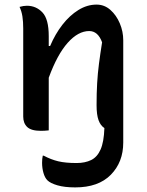

<svg xmlns="http://www.w3.org/2000/svg" viewBox="-20 -565 640 835"><path d="M313 144Q350 144 376.5 131Q403 118 417.5 85Q432 52 434 -8Q417 -19 408.5 -42.5Q400 -66 400 -108Q400 -160 402.5 -203Q405 -246 410.5 -288.5Q416 -331 424 -381Q406 -430 368 -430Q320 -430 274.5 -379Q229 -328 192 -227V2Q183 3 174.5 3.5Q166 4 158 4Q116 4 98.5 -12.5Q81 -29 81 -58V-441Q81 -471 77.5 -493.5Q74 -516 65 -535Q82 -540 97 -540Q137 -540 164.5 -511Q192 -482 192 -408V-365H198Q220 -417 251.5 -457.5Q283 -498 321 -521.5Q359 -545 400 -545Q434 -545 460 -522Q486 -499 501 -463.5Q516 -428 516 -390V55Q516 140 462 195Q408 250 307 250Q261 250 230 241Q199 232 186 219Q175 208 169 187Q163 166 163 143Q163 125 166 112H170Q202 129 233.5 136.5Q265 144 313 144Z"/></svg>

Font: Recursive Sn Csl St Med
Style: Regular
Weight: 500
Version: Version 1.079;hotconv 1.0.112;makeotfexe 2.5.65598; ttfautoh